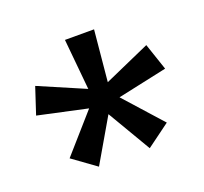

<svg xmlns="http://www.w3.org/2000/svg" viewBox="-77 -828 594 558"><g transform="rotate(-20 219.5 -549.0)"><path d="M266 -528 370 -412 298 -359 219 -493 141 -359 69 -411 172 -528 20 -561 47 -643 189 -582 174 -739H264L249 -581L391 -644L419 -561Z"/></g></svg>

Font: Fira GO
Style: Regular
Weight: 400
Designer: Carrois Corporate
Foundry: Carrois Corporate GbR
Version: Version 0.300